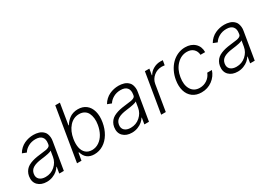

<svg xmlns="http://www.w3.org/2000/svg" viewBox="1 -1500 3179 2285"><g transform="rotate(-30 1590.0 -357.0)"><path d="M188.9 12.4Q111.9 12.4 68 -31.8Q24.1 -76 35.9 -152.3Q41.2 -183.9 55.6 -208.6Q70 -233.3 90.4 -250.2Q110.8 -267 140.1 -279.1Q169.4 -291.2 200.8 -298.3Q232.2 -305.4 272.4 -310Q352.3 -320 362.6 -321.7Q405.5 -329.5 417.6 -347.7Q422.2 -354.4 423.7 -363.3L425.8 -376.1Q435 -432.5 408.2 -464.3Q381.4 -496.1 320.7 -496.1Q264.6 -496.1 220.7 -471.2Q176.8 -446.4 154.5 -409.1L98.4 -430.8Q116.8 -463.1 143.3 -487.2Q169.7 -511.4 199.9 -525.4Q230.1 -539.4 261.4 -546.2Q292.6 -552.9 325.3 -552.9Q344.1 -552.9 361.9 -550.4Q379.6 -547.9 398.4 -542.3Q417.3 -536.6 432.2 -527.2Q447.1 -517.8 460.6 -503.7Q474.1 -489.7 481.2 -470.5Q488.3 -451.3 491.3 -426.5Q494.3 -401.6 488.3 -370.4L426.5 0H363.3L377.8 -86.3H373.9Q357.6 -60.4 333.1 -39.1Q308.6 -17.8 270.2 -2.7Q231.9 12.4 188.9 12.4ZM204.9 -45.5Q278.8 -45.5 332.6 -92.9Q386.4 -140.3 397.7 -209.2L410.9 -288Q389.2 -269.5 263.8 -254.6Q189.3 -245.7 148.3 -221.4Q107.2 -197.1 99.4 -149.5Q91.3 -100.9 120.7 -73.2Q150.2 -45.5 204.9 -45.5Z M607.6 0 728.3 -727.3H791.9L745 -441.4H750.7Q763.1 -462.4 778.4 -479.9Q793.7 -497.5 816.1 -515.1Q838.4 -532.7 869.3 -542.8Q900.2 -552.9 935.7 -552.9Q1002.1 -552.9 1047.6 -517.8Q1093 -482.6 1110.6 -418.5Q1128.2 -354.4 1114.3 -271.3Q1100.5 -187.9 1061.8 -123.4Q1023.1 -58.9 966.3 -23.8Q909.4 11.4 843 11.4Q725.9 11.4 693.9 -101.2H686.1L669 0ZM715.6 -272.4Q704.9 -206 715.6 -155.4Q726.2 -104.8 759.1 -75.6Q791.9 -46.5 843.8 -46.5Q896.7 -46.5 940.5 -76.7Q984.4 -106.9 1012.3 -157.5Q1040.1 -208.1 1050.8 -272.4Q1059.3 -319.6 1054.3 -360.3Q1049.4 -400.9 1034.3 -430.9Q1019.2 -460.9 989.9 -478.2Q960.6 -495.4 920.5 -495.4Q842 -495.4 786.9 -433.8Q731.9 -372.2 715.6 -272.4Z M1358.7 12.4Q1281.6 12.4 1237.7 -31.8Q1193.9 -76 1205.6 -152.3Q1210.9 -183.9 1225.3 -208.6Q1239.7 -233.3 1260.1 -250.2Q1280.5 -267 1309.8 -279.1Q1339.1 -291.2 1370.6 -298.3Q1402 -305.4 1442.1 -310Q1522 -320 1532.3 -321.7Q1575.3 -329.5 1587.4 -347.7Q1592 -354.4 1593.4 -363.3L1595.5 -376.1Q1604.8 -432.5 1577.9 -464.3Q1551.1 -496.1 1490.4 -496.1Q1434.3 -496.1 1390.4 -471.2Q1346.6 -446.4 1324.2 -409.1L1268.1 -430.8Q1286.6 -463.1 1313 -487.2Q1339.5 -511.4 1369.7 -525.4Q1399.9 -539.4 1431.1 -546.2Q1462.4 -552.9 1495 -552.9Q1513.8 -552.9 1531.6 -550.4Q1549.4 -547.9 1568.2 -542.3Q1587 -536.6 1601.9 -527.2Q1616.8 -517.8 1630.3 -503.7Q1643.8 -489.7 1650.9 -470.5Q1658 -451.3 1661 -426.5Q1664.1 -401.6 1658 -370.4L1596.2 0H1533L1547.6 -86.3H1543.7Q1527.3 -60.4 1502.8 -39.1Q1478.3 -17.8 1440 -2.7Q1401.6 12.4 1358.7 12.4ZM1374.6 -45.5Q1448.5 -45.5 1502.3 -92.9Q1556.1 -140.3 1567.5 -209.2L1580.6 -288Q1558.9 -269.5 1433.6 -254.6Q1359 -245.7 1318 -221.4Q1277 -197.1 1269.2 -149.5Q1261 -100.9 1290.5 -73.2Q1320 -45.5 1374.6 -45.5Z M1764.2 0 1855.1 -545.5H1916.5L1902.3 -461.6H1907Q1930 -502.8 1975.1 -528.2Q2020.2 -553.6 2071.7 -553.6Q2096.6 -553.6 2105.1 -552.6L2094.1 -488.3Q2065.7 -491.8 2056.1 -491.8Q1992.2 -491.8 1944.1 -452.4Q1896 -413 1885.7 -352.3L1827.4 0Z M2316.4 11.4Q2244 11.4 2195 -25.2Q2146 -61.8 2127.3 -125.5Q2108.7 -189.3 2122.2 -270.2Q2132.1 -331.3 2158.4 -383.7Q2184.7 -436.1 2222.1 -473.4Q2259.6 -510.7 2307.9 -531.8Q2356.2 -552.9 2409.1 -552.9Q2491.1 -552.9 2541 -506.2Q2590.9 -459.5 2589.5 -383.5H2525.6Q2523.1 -432.5 2490.4 -464Q2457.7 -495.4 2401.6 -495.4Q2322.1 -495.4 2261.9 -433.4Q2201.7 -371.4 2185.7 -272.4Q2168.7 -172.2 2206.9 -109.4Q2245 -46.5 2324.9 -46.5Q2380 -46.5 2424.5 -76.9Q2469.1 -107.2 2489 -159.1H2552.9Q2528.4 -83.5 2464.1 -36Q2399.9 11.4 2316.4 11.4Z M2812.1 12.4Q2735.1 12.4 2691.2 -31.8Q2647.4 -76 2659.1 -152.3Q2664.4 -183.9 2678.8 -208.6Q2693.2 -233.3 2713.6 -250.2Q2734 -267 2763.3 -279.1Q2792.6 -291.2 2824 -298.3Q2855.5 -305.4 2895.6 -310Q2975.5 -320 2985.8 -321.7Q3028.8 -329.5 3040.8 -347.7Q3045.5 -354.4 3046.9 -363.3L3049 -376.1Q3058.2 -432.5 3031.4 -464.3Q3004.6 -496.1 2943.9 -496.1Q2887.8 -496.1 2843.9 -471.2Q2800.1 -446.4 2777.7 -409.1L2721.6 -430.8Q2740.1 -463.1 2766.5 -487.2Q2793 -511.4 2823.2 -525.4Q2853.3 -539.4 2884.6 -546.2Q2915.8 -552.9 2948.5 -552.9Q2967.3 -552.9 2985.1 -550.4Q3002.8 -547.9 3021.7 -542.3Q3040.5 -536.6 3055.4 -527.2Q3070.3 -517.8 3083.8 -503.7Q3097.3 -489.7 3104.4 -470.5Q3111.5 -451.3 3114.5 -426.5Q3117.5 -401.6 3111.5 -370.4L3049.7 0H2986.5L3001.1 -86.3H2997.2Q2980.8 -60.4 2956.3 -39.1Q2931.8 -17.8 2893.5 -2.7Q2855.1 12.4 2812.1 12.4ZM2828.1 -45.5Q2902 -45.5 2955.8 -92.9Q3009.6 -140.3 3021 -209.2L3034.1 -288Q3012.4 -269.5 2887.1 -254.6Q2812.5 -245.7 2771.5 -221.4Q2730.5 -197.1 2722.7 -149.5Q2714.5 -100.9 2744 -73.2Q2773.4 -45.5 2828.1 -45.5Z"/></g></svg>

Font: Karasuma Gothic
Style: Light Italic
Weight: 300
Italic angle: 9.39998°
Designer: Rasmus Andersson / Ryoko Nishizuka
Foundry: rsms
Version: Version 1.00